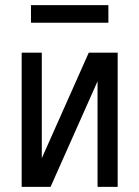

<svg xmlns="http://www.w3.org/2000/svg" viewBox="-20 -724 540 744"><path d="M64 0V-520H142V-111L324 -520H436V0H358V-409L176 0ZM100 -636V-704H400V-636Z"/></svg>

Font: Iosevka Term
Style: Regular
Weight: 400
Monospace: yes
Designer: Belleve Invis
Foundry: Belleve Invis
Version: Version 30.0.1